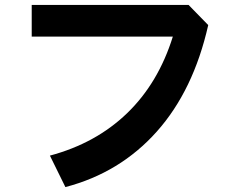

<svg xmlns="http://www.w3.org/2000/svg" viewBox="-20 -659 960 781"><path d="M827 -557Q767 -291 617.5 -123.5Q468 44 246 102L183 -26Q370 -76 497 -198.5Q624 -321 683 -510H109V-639H747Z"/></svg>

Font: BM Euljiro oraeorae
Style: Regular
Weight: 400
Designer: Bongjin Kim; Bomjun Kim; Myungsoo Han; Hyesun Chae; Mikyoung Jeong; Wujin Sim; Minjae Kang; Suwha Jang;
Foundry: Sandoll Inc.
Version: Version 1.000;hotconv 1.0.109;makeexe 2.5.65596